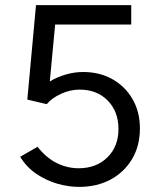

<svg xmlns="http://www.w3.org/2000/svg" viewBox="-20 -720 615 752"><path d="M290 12Q248 12 204.5 -0.5Q161 -13 122.5 -39Q84 -65 59 -106L127 -145Q162 -101 203 -81Q244 -61 288 -61Q357 -61 400.5 -103.5Q444 -146 444 -215Q444 -283 402 -326Q360 -369 292 -369Q255 -369 219 -352.5Q183 -336 163 -312L87 -330L121 -700H494V-624H196L175 -401Q203 -418 237 -428Q271 -438 306 -438Q370 -438 420 -410Q470 -382 499 -332Q528 -282 528 -217Q528 -149 497.5 -97.5Q467 -46 413.5 -17Q360 12 290 12Z"/></svg>

Font: Figtree Light
Style: Regular
Weight: 400
Version: Version 2.002